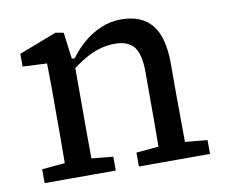

<svg xmlns="http://www.w3.org/2000/svg" viewBox="-62 -579 767 654"><g transform="rotate(-10 321.5 -252.0)"><path d="M42 0V-48L155 -58H182L288 -48V0ZM121 0Q121 -30 121.5 -67Q122 -104 122 -143Q122 -182 122 -215V-267Q122 -293 122 -315Q122 -337 121.5 -357.5Q121 -378 121 -400L37 -404V-448L167 -498L195 -493L209 -385H213V-215Q213 -182 213 -143Q213 -104 213.5 -67Q214 -30 214 0ZM368 0V-48L479 -58H506L614 -48V0ZM445 0Q445 -30 445.5 -67Q446 -104 446 -142.5Q446 -181 446 -215V-312Q446 -375 425.5 -400.5Q405 -426 359 -426Q333 -426 307 -418.5Q281 -411 254.5 -395.5Q228 -380 200 -358L193 -401H217Q238 -430 265 -453Q292 -476 325 -490Q358 -504 394 -504Q466 -504 501 -460.5Q536 -417 536 -328V-215Q536 -181 536.5 -142.5Q537 -104 537 -67Q537 -30 538 0Z"/></g></svg>

Font: Source Serif 4
Style: Regular
Weight: 400
Designer: Frank Grießhammer
Foundry: Adobe Systems Incorporated
Version: Version 4.004;hotconv 1.0.116;makeotfexe 2.5.65601